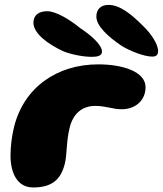

<svg xmlns="http://www.w3.org/2000/svg" viewBox="-20 -766 682 804"><path d="M617 -529C636 -529 642 -537.5 642 -552.5C642 -581 612.5 -625.5 580 -656.5C530 -707 481.5 -745.5 434.5 -745.5C402 -745.5 383.5 -727 383.5 -696.5C383.5 -658 430.5 -613.5 491.5 -572.5C528 -551 585 -529 617 -529ZM363.5 -528C396 -528 407 -535.5 407 -550.5C407 -579 356.5 -622 315.5 -648.5C272.5 -684 214 -719 178 -719C143 -719 120 -703 120 -671C120 -626 180 -581.5 244.5 -551.5C281.5 -536.5 332 -528 363.5 -528ZM118.5 19C197 19 235 -13.5 251.5 -81C261 -117.5 257 -171.5 271.5 -230.5C286 -292 326 -322.5 378.5 -322.5C425 -322.5 450.5 -308.5 490 -308.5C547.5 -308.5 589.5 -346 589.5 -401C589.5 -466 493.5 -496.5 392 -496.5C218.5 -496.5 79.5 -400 38.5 -233C29.5 -196.5 24 -152 24 -115C24 -40.5 53 19 118.5 19Z"/></svg>

Font: Gluten
Style: Bold Italic
Weight: 700
Italic angle: -13°
Designer: Tyler Finck
Foundry: Etcetera Type Company
Version: Version 0.920